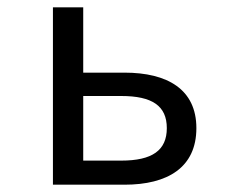

<svg xmlns="http://www.w3.org/2000/svg" viewBox="-20 -506 640 526"><path d="M125 0H321C439 0 518 -47 518 -155C518 -261 439 -307 321 -307H208V-486H125ZM208 -66V-243H312C397 -243 437 -216 437 -155C437 -94 397 -66 312 -66Z"/></svg>

Font: Hasklig
Style: Regular
Weight: 400
Monospace: yes
Designer: Paul D. Hunt, Teo Tuominen
Foundry: Adobe Systems Incorporated
Version: Version 2.030;PS 1.0;hotconv 16.6.51;makeotf.lib2.5.65220